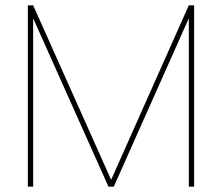

<svg xmlns="http://www.w3.org/2000/svg" viewBox="-20 -704 837 724"><path d="M85 0V-684H105L399 -26L692 -684H712V0H692V-635L409 0H389L105 -635V0Z"/></svg>

Font: Poppins Thin
Style: Regular
Weight: 250
Designer: Ninad Kale (Devanagari), Jonny Pinhorn (Latin)
Foundry: Indian Type Foundry
Version: Version 3.200;PS 1.000;hotconv 16.6.54;makeotf.lib2.5.65590